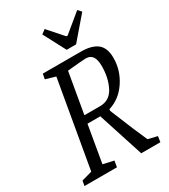

<svg xmlns="http://www.w3.org/2000/svg" viewBox="-194 -882 855 973"><g transform="rotate(-30 233.5 -395.5)"><path d="M401 -46 455 -33 450 0H338L252 -266H177L140 -50L202 -36L196 0H6L11 -29L72 -46L160 -552L102 -569L108 -599H331Q394 -599 426 -573.5Q458 -548 458 -489Q458 -417 417 -355.5Q376 -294 310 -274L309 -265Q373 -107 401 -46ZM185 -311H277Q333 -311 359.5 -362.5Q386 -414 386 -483Q386 -520 373.5 -538.5Q361 -557 334 -557Q320 -557 226 -548ZM205 -772 229 -790 306 -703H313L420 -791L438 -771L328 -643H273Z"/></g></svg>

Font: Grenze Light
Style: Italic
Weight: 300
Italic angle: -10°
Designer: Renata Polastri
Foundry: Omnibus-Type
Version: Version 1.002; ttfautohint (v1.8)